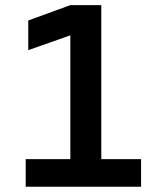

<svg xmlns="http://www.w3.org/2000/svg" viewBox="-20 -713 626 733"><path d="M78.1 0V-105.5H248.5V-578.1L87.9 -521.5V-634.8L248.5 -693.4H366.7V-105.5H518.6V0Z"/></svg>

Font: CaskaydiaCove NFP SemiBold
Style: Regular
Weight: 600
Designer: Aaron Bell
Foundry: Saja Typeworks
Version: Version 2111.001; VTT 6.35;Nerd Fonts 3.1.1